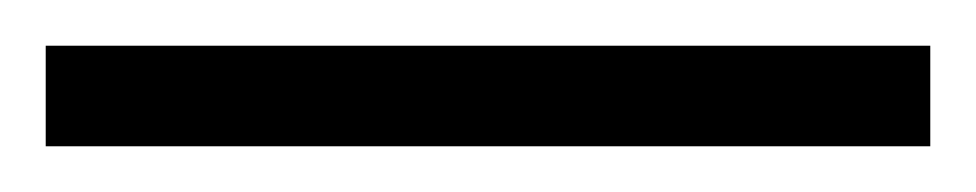

<svg xmlns="http://www.w3.org/2000/svg" viewBox="-22 70 427 84"><path d="M-2 134V90H385V134Z"/></svg>

Font: Noto Sans Tamil Condensed Light
Style: Regular
Weight: 300
Width: 3
Designer: Jelle Bosma - Monotype Design Team
Foundry: Monotype Imaging Inc.
Version: Version 2.004; ttfautohint (v1.8.4.7-5d5b)